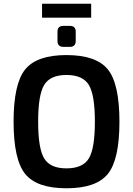

<svg xmlns="http://www.w3.org/2000/svg" viewBox="-20 -999 715 1032"><path d="M206 -979H470V-904H206ZM355 -860Q387 -860 387 -829V-779Q387 -747 355 -747H321Q289 -747 289 -779V-829Q289 -860 321 -860ZM337 -703Q497 -703 559.5 -626Q622 -549 622 -345Q622 -141 559.5 -64Q497 13 337 13Q178 13 115.5 -64Q53 -141 53 -345Q53 -549 115.5 -626Q178 -703 337 -703ZM337 -596Q250 -596 217.5 -542.5Q185 -489 185 -345Q185 -201 217.5 -147.5Q250 -94 337 -94Q425 -94 457.5 -147.5Q490 -201 490 -345Q490 -489 457.5 -542.5Q425 -596 337 -596Z"/></svg>

Font: Exo 2 Semi Bold
Style: Regular
Weight: 600
Designer: Natanael Gama
Version: Version 1.001;PS 001.001;hotconv 1.0.88;makeotf.lib2.5.64775